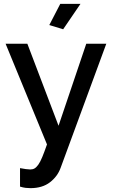

<svg xmlns="http://www.w3.org/2000/svg" viewBox="-20 -750 587 997"><path d="M84 123Q99 126 113.5 128Q128 130 137 130Q150 130 159.5 124.5Q169 119 179 105Q189 91 199.5 65.5Q210 40 224 0L9 -523H122L284 -97L428 -523H532L295 121Q279 166 239.5 196.5Q200 227 138 227Q126 227 113 225.5Q100 224 84 219ZM308 -598 236 -620 293 -730H398Z"/></svg>

Font: Oxford Sans SemiBold
Style: Regular
Weight: 600
Designer: Matt McInerney, Pablo Impallari, Rodrigo Fuenzalida
Foundry: Matt McInerney, Pablo Impallari, Rodrigo Fuenzalida
Version: Version 3.000g; ttfautohint (v1.5) -l 8 -r 28 -G 28 -x 14 -D